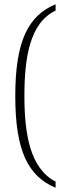

<svg xmlns="http://www.w3.org/2000/svg" viewBox="-20 -768 311 905"><path d="M242 117V88C121 26 95 -139 95 -315C95 -492 119 -660 242 -718V-748C113 -694 52 -575 52 -315C52 -56 113 63 242 117Z"/></svg>

Font: Noto Serif Myanmar SemiCondensed ExtraLight
Style: Regular
Weight: 200
Width: 4
Designer: Ben Mitchell and the Monotype Design Team
Foundry: Monotype Imaging Inc.
Version: Version 2.106